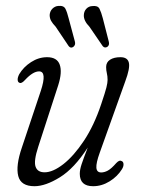

<svg xmlns="http://www.w3.org/2000/svg" viewBox="-20 -635 486 663"><path d="M399.5 -79Q406 -77 406.5 -68.5Q407 -60 401 -50.5Q385.5 -25.5 358.5 -8.8Q331.5 8 301.5 8Q255.5 8 255.5 -35Q255.5 -49 261.8 -68Q268 -87 283 -125.5Q236.5 -53.5 186.8 -22.8Q137 8 99 8Q52 8 43 -27.2Q34 -62.5 55.5 -125.5L121 -321.5Q143 -388.5 115 -388.5Q94 -388.5 67 -359.5Q54.5 -345.5 47.5 -349Q41.5 -351 41 -359.2Q40.5 -367.5 46.5 -379Q61 -403.5 87.2 -420.5Q113.5 -437.5 142.5 -437.5Q177 -437.5 186.2 -411.8Q195.5 -386 181 -340.5L112 -128Q96 -79 102.8 -59.5Q109.5 -40 134 -40Q162.5 -40 198.8 -68.2Q235 -96.5 270 -149.2Q305 -202 329.5 -275.5Q343.5 -317 347.5 -333.2Q351.5 -349.5 351.5 -359Q351.5 -372 349 -382Q346.5 -392 346.5 -403.5Q346.5 -420 360 -428.8Q373.5 -437.5 396 -437.5Q420.5 -437.5 425 -418.5Q429.5 -399.5 412.5 -354L324.5 -108Q311.5 -72 312.8 -55.8Q314 -39.5 329.5 -39.5Q340.5 -39.5 352.5 -46Q364.5 -52.5 381.5 -72Q392.5 -83.5 399.5 -79ZM217 -572 238.5 -492Q242 -480 233 -473Q224 -467 217 -476L172 -543Q161.5 -554 156.5 -563Q151.5 -572 151.5 -583.5Q152.5 -596.5 161 -605Q169.5 -613.5 181 -614.5Q200 -616.5 206 -604.5Q212 -592.5 217 -572ZM335 -572 355.5 -492Q359 -479.5 351 -473.5Q341.5 -467.5 334.5 -476L289 -542.5Q268.5 -563.5 269.5 -583Q270 -596 278.2 -604.8Q286.5 -613.5 298.5 -614Q317.5 -616.5 323.5 -604.8Q329.5 -593 335 -572Z"/></svg>

Font: Fraunces 144pt S100 Light
Style: Italic
Weight: 300
Italic angle: -16°
Version: Version 1.000; ttfautohint (v1.8.3)